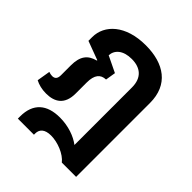

<svg xmlns="http://www.w3.org/2000/svg" viewBox="-200 -656 979 979"><g transform="rotate(45 289.5 -166.0)"><path d="M89 197H205V188C205 159 224 138 270 138C318 138 379 162 406 197H509V-336C509 -467 419 -529 286 -529C141 -529 63 -453 63 -365V-338L165 -300L164 -297C113 -284 88 -252 88 -186V-115C88 -92 79 -80 59 -80C51 -80 42 -82 34 -85L22 -13C43 -2 69 5 100 5C161 5 207 -22 207 -102V-181C207 -237 228 -261 266 -262L275 -317L188 -359C190 -398 222 -429 285 -429C347 -429 388 -397 388 -327V88C353 61 298 41 237 41C143 41 89 87 89 181Z"/></g></svg>

Font: Noto Sans Thai UI SemCond SemBd
Style: Regular
Weight: 600
Width: 4
Designer: Monotype Design Team
Foundry: Monotype Imaging Inc.
Version: Version 2.000